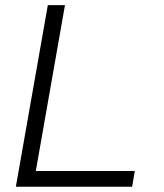

<svg xmlns="http://www.w3.org/2000/svg" viewBox="-20 -713 626 733"><path d="M40.5 0 162.6 -693.4H228L116.7 -60.1H494.6L484.4 0Z"/></svg>

Font: Cascadia Code PL Light
Style: Italic
Weight: 300
Italic angle: -10°
Monospace: yes
Designer: Aaron Bell
Foundry: Saja Typeworks
Version: Version 2404.023; ttfautohint (v1.8.4)